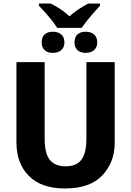

<svg xmlns="http://www.w3.org/2000/svg" viewBox="-20 -1070 751 1100"><path d="M475.1 -713.9V-277.8C475.1 -167 439.9 -117.2 356 -117.2C316.4 -117.2 286.6 -128.9 266.6 -152.8C246.1 -176.3 235.8 -217.8 235.8 -276.9V-713.9H74.2V-253.9C74.2 -174.3 97.7 -110.8 145 -62.5C192.4 -14.2 261.7 9.8 353 9.8C448.2 9.8 519.5 -15.6 566.9 -65.9C613.8 -116.2 637.2 -178.2 637.2 -252V-713.9ZM447.8 -910.2C478.5 -955.1 519.5 -1000.5 552.7 -1037.1V-1049.8H485.8C448.7 -1030.3 411.1 -1006.8 377.9 -976.1C346.2 -1006.8 309.6 -1030.3 270 -1049.8H203.1V-1037.1C240.2 -998 278.8 -955.1 308.1 -910.2ZM282.7 -767.1C321.8 -767.1 349.1 -788.1 349.1 -827.1C349.1 -868.2 321.8 -888.2 282.7 -888.2C243.2 -888.2 218.8 -868.2 218.8 -827.1C218.8 -788.1 243.2 -767.1 282.7 -767.1ZM470.7 -767.1C509.8 -767.1 537.1 -788.1 537.1 -827.1C537.1 -868.2 509.8 -888.2 470.7 -888.2C432.1 -888.2 406.7 -868.2 406.7 -827.1C406.7 -788.1 432.1 -767.1 470.7 -767.1Z"/></svg>

Font: Avrile Sans
Style: Bold
Weight: 700
Designer: Monotype Design Team, Google (font), Stefan Peev (BGR Cyrillic), Cristiano Sobral (main changes)
Foundry: The Avrile Sans Project Authors
Version: Version 3.110